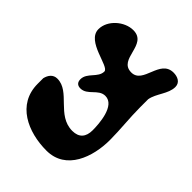

<svg xmlns="http://www.w3.org/2000/svg" viewBox="-117 -1099 1466 1466"><g transform="rotate(-45 616.0 -366.5)"><path d="M880 -67C955 -54 1017 14 1093 14C1143 14 1161 -32 1161 -73C1161 -221 933 -175 933 -303C933 -450 1173 -360 1173 -520C1173 -614 1087 -714 990 -714C858 -714 847 -453 793 -453C725 -453 694 -541 622 -541C590 -541 572 -524 572 -492C572 -416 667 -391 667 -316C667 -210 481 -199 412 -199C341 -199 299 -233 299 -306C299 -474 501 -528 501 -668C501 -713 468 -737 427 -747H367C144 -747 53 -539 53 -339C53 -127 271 -53 453 -53C567 -53 680 -67 793 -67Z"/></g></svg>

Font: CISF Camouflage Kit
Style: Ste
Weight: 400
Designer: Robert Jablonski, Jasper
Foundry: Cannot Into Space Fonts
Version: Version 1.27